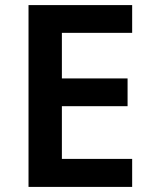

<svg xmlns="http://www.w3.org/2000/svg" viewBox="-20 -734 599 754"><path d="M499 0H92V-714H499V-605H223V-426H481V-317H223V-110H499Z"/></svg>

Font: Noto Sans NKo Unjoined SemiBold
Style: Regular
Weight: 600
Designer: Monotype Design Team
Foundry: Monotype Imaging Inc.
Version: Version 2.004